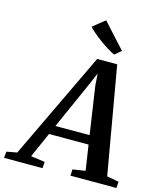

<svg xmlns="http://www.w3.org/2000/svg" viewBox="-213 -1096 1009 1198"><g transform="rotate(15 292.0 -497.0)"><path d="M-71.5 0 -67.5 -41 -0.5 -53.5 330 -746.5H459.5L580 -55L657 -41L654.5 0H357.5L359.5 -41L441 -53.5L416.5 -216.5H161L89 -54L180 -41L177 0ZM186.5 -275H407.5L362 -581.5L356.5 -659.5L326 -588ZM425 -800Q406.5 -808.5 381.2 -824Q356 -839.5 329.8 -858.5Q303.5 -877.5 280.8 -896.8Q258 -916 244.5 -932L322 -994L466.5 -835Z"/></g></svg>

Font: Merriweather 36pt SemiBold
Style: Italic
Weight: 600
Italic angle: -7.8°
Version: Version 2.101